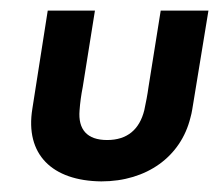

<svg xmlns="http://www.w3.org/2000/svg" viewBox="-20 -336 413 362"><path d="M41 -131C27 -45 78 5 171 6C257 6 321 -41 339 -114C342 -124 343 -134 345 -145L373 -316H283L260 -172C258 -157 255 -142 252 -128C243 -92 220 -72 182 -72C144 -72 127 -92 130 -128C131 -142 133 -157 136 -172L159 -316H70Z"/></svg>

Font: Rabbid Highway Sign II Hop
Style: Obl
Weight: 400
Foundry: Cannot Into Space Fonts
Version: Version 0.277